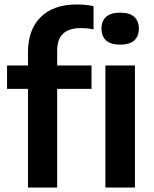

<svg xmlns="http://www.w3.org/2000/svg" viewBox="-20 -838 688 858"><path d="M105 0V-441H11.5V-545.5H105V-604Q105 -705.5 162 -761.8Q219 -818 323 -818Q343 -818 361.8 -816.2Q380.5 -814.5 398 -810.5V-706.5Q371.5 -712.5 341.5 -712.5Q289 -712.5 262.2 -688Q235.5 -663.5 235.5 -611V-545.5H389V-441H235.5V0ZM517 -638.5Q475 -638.5 454.2 -657.2Q433.5 -676 433.5 -710Q433.5 -744 454.2 -762.8Q475 -781.5 517 -781.5Q559 -781.5 579.8 -762.8Q600.5 -744 600.5 -710Q600.5 -676 579.8 -657.2Q559 -638.5 517 -638.5ZM451 0V-545.5H583V0Z"/></svg>

Font: Encode Sans SmBold
Style: Regular
Weight: 600
Designer: Multiple Designers
Foundry: Impallari Type
Version: Version 3.002; ttfautohint (v1.8.3) -l 8 -r 50 -G 200 -x 14 